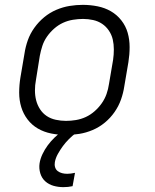

<svg xmlns="http://www.w3.org/2000/svg" viewBox="-20 -548 640 791"><path d="M252 8Q221 8 191 2Q161 -4 136 -18.5Q111 -33 93.5 -56Q76 -79 67.5 -107Q59 -135 59 -166Q59 -197 64 -228L81 -328Q85 -355 94.5 -382Q104 -409 121.5 -433.5Q139 -458 162 -477Q185 -496 212 -507.5Q239 -519 266.5 -523.5Q294 -528 321 -528Q352 -528 382 -522Q412 -516 437 -501.5Q462 -487 480 -464Q498 -441 506 -413Q514 -385 514 -354Q514 -323 509 -292L492 -192Q488 -165 478.5 -138Q469 -111 452 -86.5Q435 -62 412 -43Q389 -24 362 -12.5Q335 -1 307 3.5Q279 8 252 8ZM252 -50Q272 -50 293 -53.5Q314 -57 333.5 -66Q353 -75 370 -90Q387 -105 399.5 -123Q412 -141 419 -161Q426 -181 429 -202L446 -302Q449 -323 449 -344.5Q449 -366 444.5 -385.5Q440 -405 428.5 -422Q417 -439 400.5 -450Q384 -461 363.5 -465.5Q343 -470 322 -470Q302 -470 280.5 -466.5Q259 -463 239.5 -454Q220 -445 203 -430Q186 -415 173.5 -397Q161 -379 154.5 -359Q148 -339 144 -318L128 -218Q124 -197 124 -175.5Q124 -154 129 -134.5Q134 -115 145 -98Q156 -81 172.5 -70Q189 -59 210 -54.5Q231 -50 252 -50ZM241 223Q220 223 200.5 217.5Q181 212 166.5 199Q152 186 146 166Q140 146 143 125Q146 106 155 87Q164 68 176.5 51Q189 34 204.5 19Q220 4 237 -8H294L293 0Q278 11 264 25Q250 39 239 54Q228 69 218.5 86Q209 103 206 120Q204 131 207 141Q210 151 218 157Q226 163 236 165.5Q246 168 257 168Q264 168 272 167Q280 166 289 164L279 219Q270 221 260.5 222Q251 223 241 223Z"/></svg>

Font: Iosevka Light Extended Oblique
Style: Regular
Weight: 300
Width: 7
Italic angle: -9°
Monospace: yes
Designer: Belleve Invis
Foundry: Belleve Invis
Version: Version 32.5.0; ttfautohint (v1.8.4)